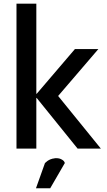

<svg xmlns="http://www.w3.org/2000/svg" viewBox="-20 -805 577 1040"><path d="M526.4 0Q467.8 -71.3 294.9 -285.2Q349.6 -348.6 512.7 -539.1Q481.4 -539.1 385.7 -539.1Q334 -478.5 178.7 -296.9Q178.7 -296.9 176.8 -296.9Q176.8 -418.9 176.8 -785.2Q150.4 -785.2 69.3 -785.2Q69.3 -588.9 69.3 0Q95.7 0 174.8 0Q175.8 0 176.8 0Q176.8 -68.4 176.8 -274.4Q177.7 -274.4 178.7 -274.4Q234.4 -205.1 400.4 0Q431.6 0 526.4 0ZM331.1 78.1Q328.1 66.4 315.4 59.6Q302.7 51.8 285.2 51.8Q282.2 51.8 278.3 51.8Q277.3 52.7 275.4 52.7Q263.7 53.7 252 58.6Q236.3 65.4 223.6 78.1Q208 124 174.8 214.8Q194.3 214.8 252 214.8Q271.5 180.7 331.1 78.1Z"/></svg>

Font: DaxlinePro-Medium
Style: Medium
Weight: 400
Designer: Hans Reichel
Version: Version 7.502; 2006